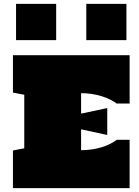

<svg xmlns="http://www.w3.org/2000/svg" viewBox="-20 -973 721 993"><path d="M426.3 -953.1H633.8V-765.6H426.3ZM270.5 -953.1V-765.6H63V-953.1ZM399.4 -385.3 534.7 -414.1V-274.9L399.4 -304.2V-196.3Q428.7 -196.3 456.1 -200.4Q483.4 -204.6 506.8 -211.9Q530.3 -219.2 549.8 -229Q569.3 -238.8 583.5 -250H650.4V0H46.9V-194.8L105.5 -206.1V-482.9L46.9 -494.1V-687.5H650.4V-437.5H583.5Q569.3 -448.2 549.8 -458Q530.3 -467.8 506.8 -475.1Q483.4 -482.4 456.1 -486.8Q428.7 -491.2 399.4 -491.2Z"/></svg>

Font: Holtwood One SC
Style: Regular
Weight: 400
Version: Version 1.000